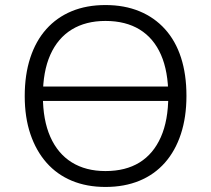

<svg xmlns="http://www.w3.org/2000/svg" viewBox="-20 -733 838 761"><path d="M126 -333V-390H691V-333ZM398 8Q324 8 265 -16.5Q206 -41 164.5 -88Q123 -135 100.5 -201.5Q78 -268 78 -352Q78 -437 100 -504Q122 -571 163.5 -617.5Q205 -664 264 -688.5Q323 -713 398 -713Q473 -713 532.5 -688.5Q592 -664 634 -617.5Q676 -571 697.5 -504.5Q719 -438 719 -353Q719 -269 697 -202Q675 -135 633.5 -88Q592 -41 532.5 -16.5Q473 8 398 8ZM398 -55Q478 -55 533 -89Q588 -123 617.5 -189.5Q647 -256 647 -353Q647 -450 618 -516Q589 -582 533.5 -616Q478 -650 398 -650Q320 -650 264.5 -616Q209 -582 179.5 -516Q150 -450 150 -353Q150 -257 179.5 -190.5Q209 -124 264.5 -89.5Q320 -55 398 -55Z"/></svg>

Font: Nunito Sans 8pt Light
Style: Regular
Weight: 300
Version: Version 3.101;gftools[0.9.27]